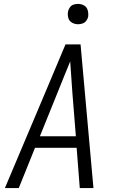

<svg xmlns="http://www.w3.org/2000/svg" viewBox="-20 -962 616 982"><path d="M5 0H76L159 -206H372L388 0H458L392 -735H315L212 -490ZM184 -265 275 -490Q291 -530 307 -569.5Q323 -609 339 -648Q342 -609 344.5 -569.5Q347 -530 350 -490L368 -265ZM379 -838Q391 -838 402.5 -842Q414 -846 421.5 -856Q429 -866 431 -877Q433 -894 428.5 -910Q424 -926 410 -934Q396 -942 379 -942Q368 -942 356.5 -938.5Q345 -935 337.5 -924.5Q330 -914 328 -903Q325 -886 329.5 -870Q334 -854 348.5 -846Q363 -838 379 -838Z"/></svg>

Font: Iosevka Sparkle Light
Style: Italic
Weight: 300
Italic angle: -9°
Designer: Belleve Invis
Foundry: Belleve Invis
Version: Version 4.5.0; ttfautohint (v1.8.3)